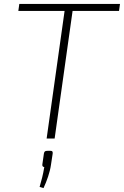

<svg xmlns="http://www.w3.org/2000/svg" viewBox="-20 -710 635 984"><path d="M595 -690H79L74 -654H311L219 0H260L352 -654H590ZM238 63H223C211 63 207 66 205 77L197 133C196 141 200 146 207 146C200 189 193 212 183 248L203 254C220 218 236 172 241 136L250 77C251 66 248 63 238 63Z"/></svg>

Font: Exo 2 Extra Light
Style: Italic
Weight: 250
Italic angle: -8°
Designer: Natanael Gama
Version: Version 1.001;PS 001.001;hotconv 1.0.88;makeotf.lib2.5.64775